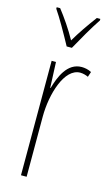

<svg xmlns="http://www.w3.org/2000/svg" viewBox="-119 -808 500 854"><g transform="rotate(15 131.0 -381.5)"><path d="M119 -606H143C169 -653 203 -713 232 -756V-763H216C182 -717 157 -681 131 -637C107 -681 73 -730 47 -763H31V-756C53 -725 92 -656 119 -606ZM208 -535C141 -535 113 -462 98 -409H96L91 -527H71V0H97V-277C97 -380 135 -509 208 -509C222 -509 237 -504 245 -500L253 -524C239 -532 221 -535 208 -535Z"/></g></svg>

Font: Noto Sans Georgian ExtraCondensed Thin
Style: Regular
Weight: 100
Width: 2
Designer: Monotype Design Team, Akaki Razmadze
Foundry: Google LLC
Version: Version 2.005